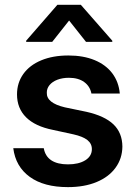

<svg xmlns="http://www.w3.org/2000/svg" viewBox="-20 -768 564 799"><path d="M266.6 -444.3Q240.2 -444.3 219 -436.3Q197.8 -428.2 186 -413.8Q174.3 -399.4 174.8 -381.8Q173.3 -339.4 250 -321.3L339.8 -302.7Q415.5 -285.6 452.1 -250.5Q488.8 -215.3 489.3 -158.2Q488.8 -108.4 460.9 -70.1Q433.1 -31.7 382.1 -10.5Q331.1 10.7 262.7 10.7Q162.6 10.7 103.8 -32Q44.9 -74.7 35.2 -151.4H162.1Q168 -117.7 193.6 -100.8Q219.2 -84 262.7 -84Q307.6 -84 335 -101.1Q362.3 -118.2 362.3 -147.5Q362.3 -170.4 343.5 -185.3Q324.7 -200.2 285.2 -209L200.2 -227.5Q126.5 -242.2 88.6 -279.8Q50.8 -317.4 50.8 -375Q50.8 -423.3 77.1 -460.2Q103.5 -497.1 151.9 -517.1Q200.2 -537.1 264.6 -537.1Q327.1 -537.1 373.8 -517.8Q420.4 -498.5 447.3 -462.9Q474.1 -427.2 478.5 -378.9H360.4Q354.5 -409.2 330.1 -426.8Q305.7 -444.3 266.6 -444.3ZM267.6 -682.6 197.3 -593.8H88.9V-598.6L218.8 -748H316.4L447.3 -598.6V-593.8H337.9Z"/></svg>

Font: Pretendard GOV SemiBold
Style: Regular
Weight: 600
Designer: Base glyphs from Inter by Rasmus Andersson; Hangeul glyphs from Noto Sans CJK(Source Han Sans) by Jang Soo-young and Kan
Foundry: Kil Hyung-jin
Version: Version 1.309